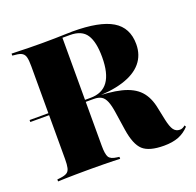

<svg xmlns="http://www.w3.org/2000/svg" viewBox="-107 -683 821 806"><g transform="rotate(-20 303.5 -280.0)"><path d="M0 -274.2V-283.1H166.1V-274.2ZM83.9 -145.2V-492.7Q83.9 -518.5 80.6 -532.3Q77.4 -546 67.7 -552.4Q58.1 -558.9 38.7 -560.5L24.2 -562.1V-571Q37.9 -571 57.3 -570.2Q76.6 -569.4 101.2 -569Q125.8 -568.5 153.2 -568.5H165.3Q193.5 -568.5 217.7 -569Q241.9 -569.4 262.1 -570.2Q282.3 -571 296 -571Q416.9 -571 473.4 -537.1Q529.8 -503.2 529.8 -429.8Q529.8 -380.6 501.2 -346.8Q472.6 -312.9 416.5 -295.6Q360.5 -278.2 277.4 -278.2H175.8V-283.1H271.8Q325 -283.1 350.8 -319Q376.6 -354.8 376.6 -427.4Q376.6 -495.2 355.2 -527.8Q333.9 -560.5 281.5 -560.5H247.6V-145.2ZM494.4 11.3Q428.2 11.3 400.4 -14.1Q372.6 -39.5 362.1 -108.1L350 -188.7Q345.2 -221.8 337.5 -240.3Q329.8 -258.9 317.3 -266.5Q304.8 -274.2 283.1 -274.2H180.6V-280.6H270.2Q354.8 -280.6 406.9 -267.7Q458.9 -254.8 486.3 -225.4Q513.7 -196 523.4 -144.4L534.7 -90.3Q541.9 -56.5 552 -42.7Q562.1 -29 579.8 -29Q586.3 -29 592.3 -31.9Q598.4 -34.7 603.2 -39.5L607.3 -32.3Q586.3 -9.7 559.3 0.8Q532.3 11.3 494.4 11.3ZM153.2 -2.4Q125.8 -2.4 101.2 -2Q76.6 -1.6 57.3 -1.2Q37.9 -0.8 24.2 0V-8.9L38.7 -10.5Q58.1 -12.9 67.7 -19Q77.4 -25 80.6 -39.1Q83.9 -53.2 83.9 -78.2V-145.2H247.6V-78.2Q247.6 -40.3 255.6 -27Q263.7 -13.7 290.3 -10.5L301.6 -8.9V0Q290.3 -0.8 271.4 -1.2Q252.4 -1.6 229 -2Q205.6 -2.4 178.2 -2.4H166.1Z"/></g></svg>

Font: Playfair 144pt SemiCondensed Black
Style: Regular
Weight: 900
Width: 4
Designer: Claus Eggers Sørensen
Foundry: Claus Eggers Sørensen
Version: Version 2.203